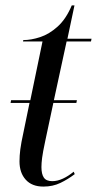

<svg xmlns="http://www.w3.org/2000/svg" viewBox="-20 -679 358 709"><path d="M140 10Q98 10 75 -15.5Q52 -41 52 -83Q52 -104 55 -127.5Q58 -151 67 -192L89 -299H19L21 -309H92L137 -526H65L66 -531Q95 -531 128.5 -542Q162 -553 193 -581Q224 -609 245 -659H255L229 -536H318L316 -526H226L179 -309H264L262 -299H177L147 -158Q138 -116 135.5 -96Q133 -76 133 -62Q133 -36 142 -23Q151 -10 173 -10Q192 -10 212.5 -19.5Q233 -29 252 -45L256 -36Q231 -17 203 -3.5Q175 10 140 10Z"/></svg>

Font: Noto Serif Display ExtraCondensed
Style: Italic
Weight: 400
Width: 2
Italic angle: -12°
Designer: Monotype Design Team
Foundry: Monotype Imaging Inc.
Version: Version 2.009